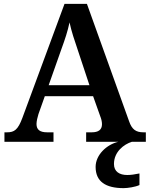

<svg xmlns="http://www.w3.org/2000/svg" viewBox="-20 -734 775 994"><path d="M3 0H257V-49H224C186 -49 169 -63 169 -92C169 -106 174 -127 179 -143L212 -236H462L499 -132C504 -120 508 -105 508 -91C508 -61 488 -49 455 -49H426V0H593C532 14 475 68 475 130C475 206 527 240 620 240C641 240 681 234 702 224V164C678 169 657 172 639 172C599 172 570 155 570 115C570 52 621 13 663 0H735V-49H723C684 -49 663 -63 648 -107L430 -714H314L96 -124C73 -62 54 -49 17 -49H3ZM232 -293 298 -480C317 -532 330 -571 340 -618C350 -571 366 -524 383 -474L443 -293Z"/></svg>

Font: Noto Serif Sinhala SemiBold
Style: Regular
Weight: 600
Designer: Jelle Bosma - Monotype Design Team
Foundry: Monotype Imaging Inc.
Version: Version 2.007